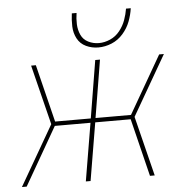

<svg xmlns="http://www.w3.org/2000/svg" viewBox="-53 -796 825 847"><g transform="rotate(-5 360.0 -372.0)"><path d="M10 0H31L178 -256H336L293 0H314L357 -256H514L577 0H598L532 -265L685 -530H664L517 -275H360L402 -530H381L339 -275H181L118 -530H97L163 -265ZM400 -584Q430 -584 459 -596Q488 -608 509.5 -632.5Q531 -657 542 -686Q553 -715 557 -744H536Q532 -719 523 -694Q514 -669 496.5 -647Q479 -625 454 -614Q429 -603 404 -603Q379 -603 357 -614Q335 -625 325 -647Q315 -669 314 -694Q313 -719 317 -744H296Q292 -715 293 -686Q294 -657 307 -632.5Q320 -608 345.5 -596Q371 -584 400 -584Z"/></g></svg>

Font: Iosevka Sparkle Thin Oblique
Style: Regular
Weight: 100
Italic angle: -9°
Designer: Belleve Invis
Foundry: Belleve Invis
Version: Version 4.5.0; ttfautohint (v1.8.3)